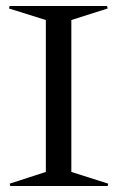

<svg xmlns="http://www.w3.org/2000/svg" viewBox="-20 -620 391 640"><path d="M12.2 -7.8 132.8 -46.9V-553.2L9.8 -591.8L12.2 -600.1H336.9L338.9 -591.8L217.8 -553.2V-46.9L340.8 -7.8L338.9 0H14.2Z"/></svg>

Font: Halibut
Style: Regular
Weight: 400
Designer: Matteo Maggi
Foundry: Collletttivo
Version: Version 3.080 | FøM Fix